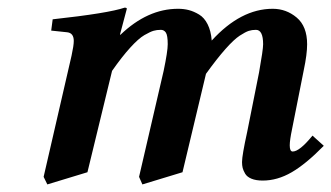

<svg xmlns="http://www.w3.org/2000/svg" viewBox="-20 -467 875 507"><path d="M296.9 -376 297.9 -375Q369.6 -443.8 450.2 -443.8Q465.3 -443.8 478.5 -440.4Q491.7 -437 505.6 -428.7Q519.5 -420.4 528.3 -402.8Q537.1 -385.3 539.1 -359.9Q615.7 -443.8 700.2 -443.8Q735.8 -443.8 763.4 -420.7Q791 -397.5 791 -350.1Q791 -323.7 782.2 -282.2L751 -125Q745.1 -96.7 745.1 -83Q745.1 -66.9 752.9 -66.9Q771 -66.9 805.2 -108.9L835 -82Q787.6 -33.7 750 -12Q712.4 9.8 673.8 9.8Q655.8 9.8 644 4.9Q632.3 0 627.4 -8.3Q622.6 -16.6 620.8 -23.4Q619.1 -30.3 619.1 -39.1Q619.1 -56.6 632.8 -119.1L664.1 -275.9Q674.8 -335.9 674.8 -350.1Q674.8 -388.2 655.8 -388.2Q645.5 -388.2 637 -385.5Q628.4 -382.8 613 -372.8Q597.7 -362.8 575.2 -337.4Q552.7 -312 523.9 -272L461.9 -12.2L356 20L347.2 0L412.1 -279.8Q422.9 -331.5 422.9 -350.1Q422.9 -373.5 418 -380.9Q413.1 -388.2 404.8 -388.2Q394 -388.2 385.5 -385.7Q377 -383.3 361.3 -374.3Q345.7 -365.2 324 -341.3Q302.2 -317.4 275.9 -279.8L210.9 -12.2L105 20L95.2 0L168.9 -319.8Q174.8 -346.7 174.8 -358.9Q174.8 -379.9 157.2 -381.8L115.2 -386.2L119.1 -416Q266.1 -432.1 309.1 -446.8Q314.9 -446.8 314.9 -443.8Z"/></svg>

Font: Linux Libertine
Style: Bold Italic
Weight: 700
Italic angle: -11.5°
Designer: Philipp H. Poll
Foundry: Philipp H. Poll
Version: Version 4.0.5